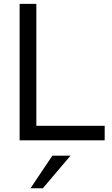

<svg xmlns="http://www.w3.org/2000/svg" viewBox="-20 -739 590 1011"><path d="M171.4 -76.7H531.2V0H83.3V-718.8H171.4ZM255.6 80.8H351.2L205.6 252.3H140.7Z"/></svg>

Font: Min Sans VF VF
Style: Regular
Weight: 400
Designer: Jinseong-Kim, NotoSansCJK, Nunito
Foundry: Jinseong-Kim
Version: Version 1.420;Glyphs 3.1.2 (3151)